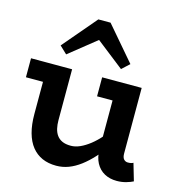

<svg xmlns="http://www.w3.org/2000/svg" viewBox="-111 -844 898 957"><g transform="rotate(15 338.0 -365.5)"><path d="M264 14Q223 14 191.5 0Q160 -14 138 -41.5Q116 -69 104.5 -110.5Q93 -152 93 -207V-471H217V-208Q217 -185 221.5 -165.5Q226 -146 236.5 -131.5Q247 -117 264.5 -109Q282 -101 309 -101Q332 -101 356.5 -112Q381 -123 406.5 -143Q432 -163 458 -193Q484 -223 511 -260V-163Q478 -120 448 -87Q418 -54 388 -31.5Q358 -9 327.5 2.5Q297 14 264 14ZM5 -373V-471H195V-373ZM575 9Q539 9 511.5 -6Q484 -21 468 -50.5Q452 -80 452 -122V-471H576V-133Q576 -112 584.5 -103Q593 -94 605 -94Q615 -94 621.5 -95.5Q628 -97 633 -100L659 -11Q646 -4 623.5 2.5Q601 9 575 9ZM372 -373V-471H560V-373ZM169 -535 131 -571 279 -745H342L491 -571L452 -535L309 -647Z"/></g></svg>

Font: BioRhyme
Style: Bold
Weight: 700
Designer: Aoife Mooney
Foundry: Aoife Mooney Type
Version: Version 1.600;gftools[0.9.33]